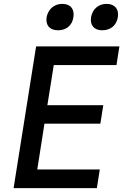

<svg xmlns="http://www.w3.org/2000/svg" viewBox="-20 -969 640 989"><path d="M507 -813C549 -813 580 -838 587 -880C594 -922 571 -949 529 -949C487 -949 456 -922 449 -880C443 -838 465 -813 507 -813ZM279 -813C321 -813 352 -838 358 -880C365 -922 343 -949 301 -949C259 -949 228 -922 220 -880C214 -838 237 -813 279 -813ZM50 0H479L494 -96H172L209 -332H497L512 -427H224L257 -634H580L595 -730H166Z"/></svg>

Font: JetBrains Mono SemiBold
Style: Italic
Weight: 472
Italic angle: -9°
Monospace: yes
Designer: Philipp Nurullin, Konstantin Bulenkov
Foundry: JetBrains
Version: Version 2.305